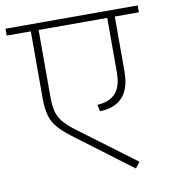

<svg xmlns="http://www.w3.org/2000/svg" viewBox="-92 -750 733 824"><g transform="rotate(-10 275.0 -338.0)"><path d="M563 -652H458V-413Q458 -338 423.5 -301Q389 -264 325 -263L319 -292Q370 -294 397.5 -323Q425 -352 425 -414V-652H126V-360Q126 -321 132.5 -296.5Q139 -272 156.5 -250.5Q174 -229 210 -202L454 -20L434 6L185 -181Q129 -223 110.5 -259.5Q92 -296 92 -360V-652H-13V-682H563Z"/></g></svg>

Font: FiraGO UltraLight
Style: Regular
Weight: 200
Designer: bBox Type
Foundry: bBox Type GmbH
Version: Version 1.001